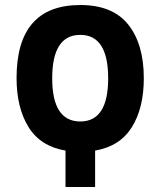

<svg xmlns="http://www.w3.org/2000/svg" viewBox="-20 -745 640 765"><path d="M359 0V-145Q458 -162 505.5 -238.5Q553 -315 553 -433Q553 -569 491 -647Q429 -725 300 -725Q46 -725 46 -434Q46 -316 93.5 -239Q141 -162 241 -145V0ZM188 -433Q188 -606 300 -606Q411 -606 411 -433Q411 -261 300 -261Q188 -261 188 -433Z"/></svg>

Font: Noto Sans Mono UI
Style: Bold
Weight: 700
Designer: Monotype Design team
Foundry: Monotype Imaging Inc.
Version: 1.000